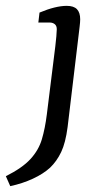

<svg xmlns="http://www.w3.org/2000/svg" viewBox="-101 -443 339 656"><path d="M-66 193 -81 159Q-25 131 3 100.5Q31 70 42 33Q53 -4 59 -52L88 -285Q90 -302 91.5 -318.5Q93 -335 93 -343Q93 -355 86 -360.5Q79 -366 69 -366H30L34 -400Q89 -423 127 -423Q151 -423 162 -411.5Q173 -400 173 -377Q173 -368 171 -351.5Q169 -335 167 -318L130 -9Q123 45 108 76.5Q93 108 70 130Q47 151 11.5 167.5Q-24 184 -66 193Z"/></svg>

Font: Yrsa
Style: Italic
Weight: 400
Italic angle: -7.10001°
Designer: Anna Giedrys (Yrsa+Rasa design), David Brezina (Yrsa art-direction, Rasa art-direction, design)
Foundry: Rosetta Type Foundry
Version: Version 2.004